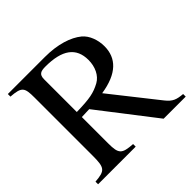

<svg xmlns="http://www.w3.org/2000/svg" viewBox="-165 -829 996 996"><g transform="rotate(-45 333.5 -331.0)"><path d="M660 0V-19C616 -23 595 -29 566 -66L366 -319C491 -338 547 -396 547 -483C547 -527 531 -576 498 -603C455 -638 384 -662 289 -662H17V-643C94 -637 102 -625 102 -551V-124C102 -36 92 -25 17 -19V0H293V-19C216 -24 204 -36 204 -112V-306L260 -308L498 0ZM204 -583C204 -618 221 -625 255 -625C379 -625 438 -581 438 -491C438 -441 417 -397 381 -377C335 -352 300 -345 204 -343Z"/></g></svg>

Font: STIX Math
Style: Regular
Weight: 400
Designer: MicroPress Inc., with final additions and corrections provided by Coen Hoffman, Elsevier (retired)
Version: Version 1.1.0